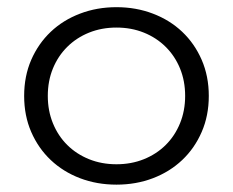

<svg xmlns="http://www.w3.org/2000/svg" viewBox="-20 -500 649 535"><path d="M304.5 14.5Q250 14.5 203 -3.4Q155.9 -21.4 121.4 -54.1Q86.8 -86.8 67 -132.3Q47.3 -177.7 47.3 -232.7Q47.3 -287.7 67 -333.2Q86.8 -378.6 121.4 -411.4Q155.9 -444.1 203 -462Q250 -480 304.5 -480Q359.1 -480 406.1 -462Q453.2 -444.1 487.7 -411.4Q522.3 -378.6 542 -333.2Q561.8 -287.7 561.8 -232.7Q561.8 -177.7 542 -132.3Q522.3 -86.8 487.7 -54.1Q453.2 -21.4 406.1 -3.4Q359.1 14.5 304.5 14.5ZM304.5 -42.3Q345.9 -42.3 380.9 -56.4Q415.9 -70.5 441.6 -95.9Q467.3 -121.4 481.6 -156.4Q495.9 -191.4 495.9 -232.7Q495.9 -274.5 481.6 -309.3Q467.3 -344.1 441.6 -369.5Q415.9 -395 380.9 -409.1Q345.9 -423.2 304.5 -423.2Q263.2 -423.2 228.2 -409.1Q193.2 -395 167.5 -369.5Q141.8 -344.1 127.5 -309.3Q113.2 -274.5 113.2 -232.7Q113.2 -191.4 127.5 -156.4Q141.8 -121.4 167.5 -95.9Q193.2 -70.5 228.2 -56.4Q263.2 -42.3 304.5 -42.3Z"/></svg>

Font: Spartan
Style: Regular
Weight: 400
Designer: Matt Bailey, Mirko Velimirovic
Foundry: Matt Bailey
Version: Version 1.005